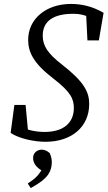

<svg xmlns="http://www.w3.org/2000/svg" viewBox="-20 -705 546 975"><path d="M34 -30C76 -2 151 15 211 15C344 15 433 -61 433 -177C433 -237 408 -289 295 -377C224 -432 197 -471 197 -524C197 -599 253 -635 352 -635C381 -635 410 -631 460 -606L417 -640L424 -500H482L506 -640C449 -673 394 -685 340 -685C213 -685 123 -608 123 -503C123 -441 149 -384 251 -306C341 -237 355 -201 355 -156C355 -86 308 -35 207 -35C160 -35 113 -45 75 -67L123 -32L110 -172H53L34 -30ZM136 250C200 214 243 184 243 117C243 105 241 93 233 73C220 61 206 55 192 55C168 55 148 72 148 97C148 126 168 150 202 166L205 132C181 182 163 199 121 227L136 250Z"/></svg>

Font: Source Serif Variable
Style: Italic
Weight: 389
Italic angle: -12°
Designer: Frank Grießhammer
Foundry: Adobe Systems Incorporated
Version: Version 3.001;hotconv 1.0.111;makeotfexe 2.5.65597